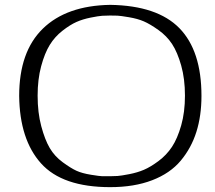

<svg xmlns="http://www.w3.org/2000/svg" viewBox="-20 -751 884 791"><path d="M135 -357Q135 -287 150 -231Q165 -175 185 -141Q205 -107 238.5 -82.5Q272 -58 295 -47.5Q318 -37 355 -31Q392 -25 401.5 -25Q411 -25 434 -25Q450 -25 464.5 -26Q479 -27 512.5 -33.5Q546 -40 573 -51.5Q600 -63 633 -87.5Q666 -112 688.5 -146Q711 -180 726.5 -234.5Q742 -289 742 -357Q742 -426 726.5 -481Q711 -536 689 -569.5Q667 -603 632.5 -627.5Q598 -652 572.5 -663Q547 -674 511.5 -680Q476 -686 464 -686.5Q452 -687 433 -687Q416 -687 401 -686Q386 -685 353.5 -678.5Q321 -672 295 -660.5Q269 -649 237.5 -624.5Q206 -600 185 -566Q164 -532 149.5 -478Q135 -424 135 -357ZM434 -731Q628 -728 719 -635Q810 -542 810 -356Q810 -274 789 -207.5Q768 -141 724.5 -89Q681 -37 607 -8.5Q533 20 434 20Q237 20 149 -78Q61 -176 59 -356Q59 -538 156.5 -633Q254 -728 434 -731Z"/></svg>

Font: Afta serif
Style: Regular
Weight: 400
Designer: parq.ink
Foundry: Oriol Esparraguera Font
Version: Version 1.000